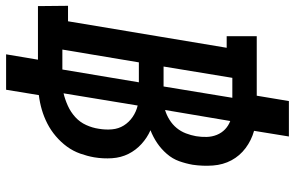

<svg xmlns="http://www.w3.org/2000/svg" viewBox="-198 -690 990 645"><g transform="rotate(90 297.5 -368.0)"><path d="M158 107 176 0H-4L-5 -101H47L136 -634H97V-735H297L315 -843H434L415 -726Q447 -717 473 -697.5Q499 -678 514 -650Q529 -622 531.5 -588Q534 -554 529 -520Q525 -497 517 -474.5Q509 -452 492.5 -433Q476 -414 456 -400.5Q436 -387 413 -378Q438 -367 459 -348Q480 -329 492.5 -304Q505 -279 507 -249Q509 -219 504 -189Q500 -166 491.5 -142Q483 -118 468 -97.5Q453 -77 433 -60Q413 -43 390.5 -31.5Q368 -20 344 -13Q320 -6 295 -3L277 107ZM199 -422H266L304 -653H237ZM345 -427Q362 -432 378 -442Q394 -452 405.5 -466Q417 -480 423.5 -497Q430 -514 433 -531Q436 -549 435.5 -567Q435 -585 428.5 -601Q422 -617 410 -628.5Q398 -640 382 -646ZM142 -82H209L252 -339H185ZM289 -86Q310 -91 331 -100.5Q352 -110 369 -125.5Q386 -141 395.5 -162Q405 -183 408 -204Q412 -227 410 -249Q408 -271 397 -288.5Q386 -306 368.5 -318Q351 -330 330 -335Z"/></g></svg>

Font: Iosevka HT Extended
Style: Bold Italic
Weight: 700
Width: 7
Italic angle: -9°
Monospace: yes
Designer: Belleve Invis
Foundry: Belleve Invis
Version: Version 32.3.0; ttfautohint (v1.8.4)